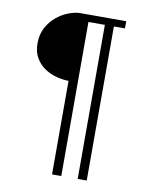

<svg xmlns="http://www.w3.org/2000/svg" viewBox="-86 -673 731 900"><g transform="rotate(10 280.0 -223.0)"><path d="M223.6 160.2V-285.2Q199.2 -285.2 168.9 -292.5Q138.7 -299.8 111.8 -316.9Q85 -334 67.4 -362.8Q49.8 -391.6 49.8 -433.6Q49.8 -476.6 67.4 -508.8Q85 -541 111.8 -563Q138.7 -585 168.9 -596.2Q199.2 -607.4 223.6 -607.4H441.4V-573.2H388.7V160.2H345.7V-573.2H267.6V160.2Z"/></g></svg>

Font: Padauk
Style: Regular
Weight: 400
Designer: Debbi Hosken, Becca Hirsbrunner Spalinger
Foundry: SIL International
Version: Version 5.003